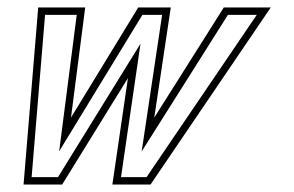

<svg xmlns="http://www.w3.org/2000/svg" viewBox="-20 -496 791 516"><path d="M282 0H384.5L707.7 -476H581.5L394.6 -180L439 -476H351.5L170.8 -180L209 -476H82.7L43.3 0H147L323.8 -286ZM305.2 -20 357.6 -378.6 135.9 -20H65L101.1 -456H186.2L139 -89.4L362.7 -456H415.7L360.7 -88.9L592.5 -456H670L373.9 -20Z"/></svg>

Font: Din Kursivschrift
Style: BreitGhost
Weight: 400
Version: Version 1.089